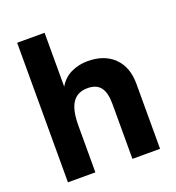

<svg xmlns="http://www.w3.org/2000/svg" viewBox="-128 -799 825 901"><g transform="rotate(-20 285.0 -348.5)"><path d="M58 -697H195V-428Q218 -467 256 -485Q294 -503 338 -503Q422 -503 470 -455.5Q518 -408 518 -325V0H380V-274Q380 -331 359.5 -357.5Q339 -384 295 -384Q244 -384 219.5 -347.5Q195 -311 195 -233V0H58Z"/></g></svg>

Font: Hanken Grotesk ExtraBold
Style: Regular
Weight: 800
Designer: Alfredo Marco Pradil
Foundry: Hanken Design Co.
Version: Version 3.014